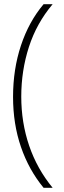

<svg xmlns="http://www.w3.org/2000/svg" viewBox="-20 -978 304 912"><path d="M42 -518Q42 -649 79.5 -762Q117 -875 187 -958H230Q154 -868 117.5 -755.5Q81 -643 81 -519Q81 -396 118.5 -286Q156 -176 230 -86H187Q117 -171 79.5 -280Q42 -389 42 -518Z"/></svg>

Font: Noto Sans Khmer UI SemiCondensed ExtraLight
Style: Regular
Weight: 200
Width: 4
Designer: Danh Hong and the Monotype Design Team
Foundry: Monotype Imaging Inc.
Version: Version 2.002; ttfautohint (v1.8.4.7-5d5b)